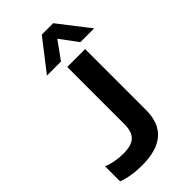

<svg xmlns="http://www.w3.org/2000/svg" viewBox="-264 -938 1024 1024"><g transform="rotate(-45 248.0 -426.0)"><path d="M140 -688H246L318 -788L392 -688H496L361 -862H275ZM161 10C309 10 384 -55 384 -184V-644H249V-214C249 -137 217 -105 134 -105C92 -105 49 -113 17 -127V-13C58 2 106 10 161 10Z"/></g></svg>

Font: Kanit Medium
Style: Regular
Weight: 500
Designer: Katatrad Team
Foundry: CadsonDemak
Version: Version 1.000;PS 001.000;hotconv 1.0.88;makeotf.lib2.5.64775